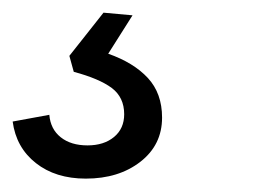

<svg xmlns="http://www.w3.org/2000/svg" viewBox="-66 -34 398 297"><path d="M66.7 242.3Q19.9 242.3 -10.6 218.2Q-41.1 194.1 -46.4 154L10.3 143.6Q12.1 165.7 27.9 178.3Q43.7 190.9 69.4 190.9Q94.7 190.9 110.4 177.9Q126.1 164.9 126.1 142.7Q126.1 116.6 106.9 102.1Q87.6 87.7 48.1 77.1L41.3 52.4L94.1 -14.4L139 -10.3L101.4 49.1Q140.7 62.9 162.7 86.6Q184.7 110.4 184.7 147.9Q184.7 190.1 151.2 216.2Q117.7 242.3 66.7 242.3Z"/></svg>

Font: Mona Sans ExtraLight
Style: Italic
Weight: 200
Italic angle: -11.6951°
Designer: Deni Anggara
Foundry: GitHub
Version: Version 2.000